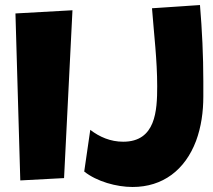

<svg xmlns="http://www.w3.org/2000/svg" viewBox="-20 -726 839 758"><path d="M232.9 -22.9 266.1 -685.5 41 -672.9 60.1 -13.7ZM312.5 -48.8C362.3 -9.3 439.9 12.2 503.4 12.2C622.6 12.2 710.4 -54.7 753.9 -169.4C774.4 -224.6 782.7 -284.7 782.7 -344.7V-405.3C782.7 -505.9 777.8 -606.4 769.5 -706.1L580.1 -693.4C587.9 -590.8 600.6 -488.8 600.6 -385.7C600.6 -288.6 594.7 -166.5 466.3 -166.5C416.5 -166.5 373 -185.1 336.4 -213.4Z"/></svg>

Font: Luckiest Guy
Style: Regular
Weight: 400
Designer: Astigmatic (AOETI)
Foundry: Astigmatic (AOETI)
Version: Version 1.001